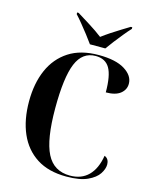

<svg xmlns="http://www.w3.org/2000/svg" viewBox="-136 -1020 896 1120"><g transform="rotate(15 312.5 -460.5)"><path d="M374 10Q266 10 194.5 -36Q123 -82 87 -164.5Q51 -247 51 -358Q51 -467 87 -549Q123 -631 194.5 -677.5Q266 -724 375 -724Q478 -724 532.5 -690Q587 -656 587 -607Q587 -571 557.5 -547.5Q528 -524 470 -524Q470 -625 444 -669.5Q418 -714 359 -714Q279 -714 244 -629.5Q209 -545 209 -358Q209 -171 252 -86Q295 -1 393 -1Q462 -1 504 -43Q546 -85 559 -165Q574 -159 580.5 -147Q587 -135 587 -120Q587 -93 567.5 -63Q548 -33 501.5 -11.5Q455 10 374 10ZM308 -771Q292 -794 270.5 -821.5Q249 -849 227.5 -875.5Q206 -902 188 -921V-931H197Q228 -912 273.5 -883.5Q319 -855 354 -828Q378 -846 406.5 -865Q435 -884 463 -901Q491 -918 512 -931H521V-921Q503 -902 481.5 -875.5Q460 -849 438.5 -821.5Q417 -794 401 -771Z"/></g></svg>

Font: Noto Serif Display SemiCondensed
Style: Bold
Weight: 700
Width: 4
Designer: Monotype Design Team
Foundry: Monotype Imaging Inc.
Version: Version 2.009